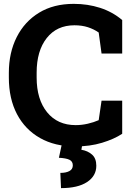

<svg xmlns="http://www.w3.org/2000/svg" viewBox="-20 -741 685 985"><path d="M365.7 10.3Q261.7 10.3 185.3 -33Q108.9 -76.2 67.1 -155.5Q25.4 -234.9 25.4 -343.3V-367.2Q25.4 -470.7 65.7 -550.5Q106 -630.4 180.4 -675.8Q254.9 -721.2 358.4 -721.2Q430.2 -721.2 493.7 -700.7Q557.1 -680.2 606.9 -638.2V-466.3H501L486.3 -574.2Q461.9 -591.3 431.2 -601.3Q400.4 -611.3 361.8 -611.3Q271.5 -611.3 219.7 -545.7Q168 -480 168 -368.2V-343.3Q168 -231 221.7 -165Q275.4 -99.1 368.2 -99.1Q398.9 -99.1 429.9 -106.2Q460.9 -113.3 486.3 -124.5L501 -224.6H606.9V-54.7Q565.4 -27.3 503.4 -8.5Q441.4 10.3 365.7 10.3ZM293 224.1 289.6 146Q318.8 146 336.2 136.5Q353.5 127 353.5 107.4Q353.5 86.9 336.2 78.6Q318.8 70.3 282.2 68.4L298.8 -8.8H403.8L397.5 27.3Q430.2 32.7 452.1 52Q474.1 71.3 474.1 109.4Q474.1 161.6 426.8 192.9Q379.4 224.1 293 224.1Z"/></svg>

Font: Roboto Slab
Style: Bold
Weight: 700
Designer: Google
Version: Version 2.000; ttfautohint (v1.8.1.43-b0c9)